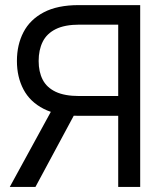

<svg xmlns="http://www.w3.org/2000/svg" viewBox="-20 -739 629 759"><path d="M534.2 0H447.3V-641.6H293.9Q235.8 -641.6 200.2 -623.8Q164.6 -606 148.7 -573.7Q132.8 -541.5 132.8 -498Q132.8 -455.1 148.7 -424.1Q164.6 -393.1 200 -376.2Q235.4 -359.4 293 -359.4H486.3V-281.2H290Q206.5 -281.2 152.6 -308.8Q98.6 -336.4 72.8 -385.5Q46.9 -434.6 46.9 -498Q46.9 -562 72.8 -611.8Q98.6 -661.6 152.8 -690.2Q207 -718.8 291 -718.8H534.2ZM195.3 -323.2H293.9L120.1 0H18.6Z"/></svg>

Font: Inter Display V
Style: Regular
Weight: 400
Designer: Rasmus Andersson
Foundry: rsms
Version: Version 3.015;git-src